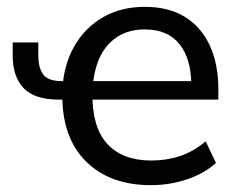

<svg xmlns="http://www.w3.org/2000/svg" viewBox="-20 -532 703 561"><path d="M421 9Q301 9 231 -60.5Q161 -130 162 -257L170 -241H151Q81 -241 49 -274.5Q17 -308 17 -371V-408H92V-371Q92 -332 107 -313.5Q122 -295 160 -295H187L162 -269Q166 -343 197.5 -397.5Q229 -452 281.5 -482Q334 -512 403 -512Q473 -512 520.5 -482.5Q568 -453 593 -399Q618 -345 618 -271V-241H239L250 -259Q249 -160 293.5 -111.5Q338 -63 422 -63Q467 -63 506 -76Q545 -89 581 -119L611 -56Q577 -25 526.5 -8Q476 9 421 9ZM403 -446Q355 -446 321.5 -423.5Q288 -401 270.5 -362Q253 -323 251 -272L239 -295H556L539 -282Q539 -360 504.5 -403Q470 -446 403 -446Z"/></svg>

Font: Mulish Medium
Style: Regular
Weight: 500
Designer: Vernon Adams
Foundry: Vernon Adams
Version: Version 3.603; ttfautohint (v1.8.3)